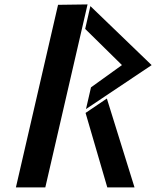

<svg xmlns="http://www.w3.org/2000/svg" viewBox="-20 -839 693 852"><path d="M454.2 -401.8 359.7 -337.9 456.1 -7.5H576.9ZM358 -710.7 521.2 -550.2 383.8 -451.4 361.6 -355.1 652.9 -550 381.1 -811.9ZM237.6 -817.6 50.6 -7.5H181.1L368.5 -819.4Z"/></svg>

Font: Stormning
Style: LightObl
Weight: 400
Designer: Robert Jablonski, Mew Too
Foundry: Cannot Into Space Fonts
Version: Version 0.90